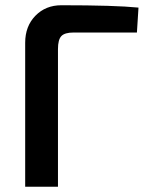

<svg xmlns="http://www.w3.org/2000/svg" viewBox="-20 -712 564 732"><path d="M76 0V-549Q76 -612 115 -652Q154 -692 214 -692Q419 -692 508 -683L502 -588H260Q227 -588 214 -574.5Q201 -561 201 -525V0Z"/></svg>

Font: Exo 2.0 Semi Bold
Style: Regular
Weight: 600
Designer: Natanael Gama
Version: Version 1.001;PS 001.001;hotconv 1.0.70;makeotf.lib2.5.58329